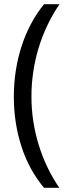

<svg xmlns="http://www.w3.org/2000/svg" viewBox="-20 -738 334 916"><path d="M46 -276Q46 -402 82.5 -516Q119 -630 190 -718H264Q198 -621 164 -508.5Q130 -396 130 -277Q130 -160 164.5 -47.5Q199 65 263 158H190Q118 72 82 -40Q46 -152 46 -276Z"/></svg>

Font: Noto Sans Lao Condensed
Style: Regular
Weight: 400
Width: 3
Designer: Monotype Design Team
Foundry: Monotype Imaging Inc.
Version: Version 2.003; ttfautohint (v1.8.4.7-5d5b)